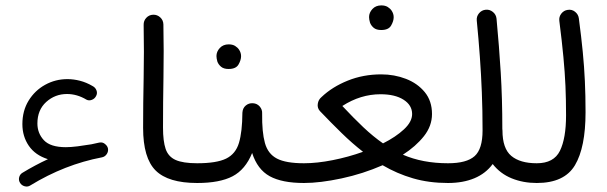

<svg xmlns="http://www.w3.org/2000/svg" viewBox="-20 -664 2252 712"><path d="M54.7 14.6Q48.3 4.9 51 -6.3Q53.7 -17.6 63.5 -23.4Q110.4 -51.8 157.7 -73.7Q110.8 -88.4 86.9 -123.3Q63 -158.2 63 -203.6Q63 -253.4 86.2 -291Q109.4 -328.6 147.5 -349.6Q185.5 -370.6 230 -370.6Q252.9 -370.6 276.6 -364.5Q300.3 -358.4 322.8 -345.2Q333.5 -339.8 337.6 -329.3Q341.8 -318.8 336.9 -309.1Q332 -298.3 321 -293.9Q310.1 -289.6 300.8 -294.4Q265.6 -315.4 228.5 -315.4Q184.1 -315.4 151.4 -285.9Q118.7 -256.3 118.7 -206.1Q118.7 -169.9 142.8 -144Q167 -118.2 224.1 -118.2Q242.2 -118.2 267.3 -121.3Q292.5 -124.5 318.8 -128.9Q333.5 -132.3 348.1 -135.3Q350.1 -135.7 352.1 -135.7Q361.3 -136.7 369.6 -129.9Q370.1 -129.4 370.6 -128.9Q370.6 -128.9 370.6 -128.9Q378.4 -122.6 380.4 -113.3Q382.3 -102.5 376 -92.8Q369.6 -83 358.4 -80.6Q219.7 -54.2 92.8 23.4Q83.5 29.8 72 26.9Q60.5 23.9 54.7 14.6Z M510.7 -189.9Q510.7 -280.3 512.7 -375.7Q514.6 -471.2 512.7 -571.3Q512.2 -586.9 522.5 -597.9Q532.7 -608.9 547.9 -609.4Q563 -609.9 574.2 -599.6Q585.4 -589.4 585.9 -573.7Q587.9 -474.6 586.2 -378.7Q584.5 -282.7 584.5 -190.9Q584.5 -140.6 594.2 -111.8Q604 -83 631.3 -70.8Q658.7 -58.6 710.9 -58.6H711.4Q727.1 -58.6 737.3 -48.1Q747.6 -37.6 747.6 -22Q747.6 -6.8 737.3 3.9Q727.1 14.6 711.4 14.6H710.9Q604 14.6 557.4 -31.5Q510.7 -77.6 510.7 -189.9Z M674.3 -22Q674.3 -37.6 685.3 -48.1Q696.3 -58.6 711.4 -58.6Q783.2 -58.6 818.6 -75.9Q854 -93.3 866.2 -134.3Q878.4 -175.3 878.9 -246.1Q879.9 -263.2 891.4 -272.7Q902.8 -282.2 918 -281.2Q933.6 -280.3 943.4 -268.8Q953.1 -257.3 952.1 -242.7Q951.2 -174.3 962.4 -133.8Q973.6 -93.3 1007.1 -75.9Q1040.5 -58.6 1106.9 -58.6H1107.4Q1123 -58.6 1133.3 -48.1Q1143.6 -37.6 1143.6 -22Q1143.6 -6.8 1133.3 3.9Q1123 14.6 1107.4 14.6H1106.9Q1025.9 14.6 980.2 -10.5Q934.6 -35.6 915 -96.7Q890.1 -35.2 842.5 -10.3Q794.9 14.6 711.4 14.6Q696.3 14.6 685.3 3.9Q674.3 -6.8 674.3 -22ZM782.7 -456.1Q782.7 -472.7 795.2 -486.1Q807.6 -499.5 828.1 -499.5Q842.3 -499.5 851.8 -493.7Q861.3 -487.8 866.7 -479.5Q874 -468.3 874 -455.6Q874 -441.4 864.5 -424.8Q855 -408.2 827.6 -408.2Q809.6 -408.2 799.8 -416.5Q790 -424.8 786.1 -435.5Q782.7 -447.8 782.7 -456.1Z M1070.8 -22Q1070.8 -37.6 1081.5 -48.1Q1092.3 -58.6 1107.4 -58.6Q1155.8 -58.6 1213.6 -70.1Q1271.5 -81.5 1326.2 -101.1Q1286.1 -132.3 1246.8 -170.7Q1207.5 -209 1166.5 -252Q1156.2 -263.2 1158.4 -278.8Q1160.6 -294.4 1171.9 -303.7L1172.4 -304.2Q1211.9 -341.8 1269.5 -365Q1327.1 -388.2 1393.6 -388.2Q1442.4 -388.2 1485.4 -371.6Q1528.3 -355 1555.2 -322.3Q1582 -289.6 1582 -241.2Q1582 -196.8 1552 -158.9Q1522 -121.1 1474.1 -90.3Q1547.4 -58.6 1641.1 -58.6H1641.6Q1657.2 -58.6 1667.5 -48.1Q1677.7 -37.6 1677.7 -22Q1677.7 -6.8 1667.5 3.9Q1657.2 14.6 1641.6 14.6H1641.1Q1570.8 14.6 1511.5 -2.7Q1452.1 -20 1398.9 -51.3Q1326.2 -19.5 1246.6 -2.4Q1167 14.6 1107.4 14.6Q1092.3 14.6 1081.5 3.9Q1070.8 -6.8 1070.8 -22ZM1391.1 -314.5Q1316.9 -314.5 1249.5 -271Q1290.5 -227.1 1327.1 -192.4Q1363.8 -157.7 1400.4 -132.3Q1447.8 -156.2 1478 -184.3Q1508.3 -212.4 1508.3 -241.2Q1508.3 -273.9 1476.6 -294.2Q1444.8 -314.5 1391.1 -314.5ZM1348.6 -600.6Q1348.6 -617.2 1361.1 -630.6Q1373.5 -644 1394 -644Q1408.2 -644 1417.7 -638.2Q1427.2 -632.3 1432.6 -624Q1439.9 -612.8 1439.9 -600.1Q1439.9 -585.9 1430.4 -569.3Q1420.9 -552.7 1393.6 -552.7Q1375.5 -552.7 1365.7 -561Q1356 -569.3 1352.1 -580.1Q1348.6 -592.3 1348.6 -600.6Z M1605 -22Q1605 -37.6 1615.7 -48.1Q1626.5 -58.6 1641.6 -58.6Q1710.4 -58.6 1740 -85Q1769.5 -111.3 1769.5 -180.2Q1769.5 -255.4 1766.8 -321.8Q1764.2 -388.2 1759.5 -453.1Q1754.9 -518.1 1748 -587.9Q1746.6 -603 1756.3 -614.7Q1766.1 -626.5 1781.2 -627.9Q1795.9 -629.4 1807.9 -619.6Q1819.8 -609.9 1821.3 -594.7Q1831.1 -490.7 1836.9 -394.8Q1842.8 -298.8 1842.8 -186Q1843.3 -183.1 1843.3 -180.2Q1843.3 -113.3 1876 -85.9Q1908.7 -58.6 1970.2 -58.6H1970.7Q1986.3 -58.6 1996.6 -48.1Q2006.8 -37.6 2006.8 -22Q2006.8 -6.8 1996.6 3.9Q1986.3 14.6 1970.7 14.6H1970.2Q1919.9 14.6 1877.4 -2.7Q1835 -20 1807.1 -55.7Q1781.2 -20.5 1739 -2.9Q1696.8 14.6 1641.6 14.6Q1626.5 14.6 1615.7 3.9Q1605 -6.8 1605 -22Z M1934.1 -22Q1934.1 -37.6 1944.8 -48.1Q1955.6 -58.6 1970.7 -58.6Q2033.7 -58.6 2056.4 -104.7Q2079.1 -150.9 2079.1 -236.3Q2079.1 -294.9 2076.9 -345.2Q2074.7 -395.5 2069.3 -452.4Q2064 -509.3 2054.2 -586.4Q2052.2 -601.6 2061.5 -613.5Q2070.8 -625.5 2085.4 -627.4Q2100.6 -629.9 2112.5 -620.4Q2124.5 -610.8 2126.5 -596.2Q2135.7 -526.9 2141.1 -471.4Q2146.5 -416 2148.9 -363.3Q2151.4 -310.5 2151.4 -247.6Q2151.4 -117.2 2112.1 -51.3Q2072.8 14.6 1970.7 14.6Q1955.6 14.6 1944.8 3.9Q1934.1 -6.8 1934.1 -22Z"/></svg>

Font: Mikhak-DS1-FD Regular
Style: Regular
Weight: 400
Designer: Amin Abedi
Version: Version 3.2